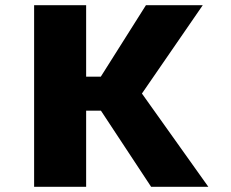

<svg xmlns="http://www.w3.org/2000/svg" viewBox="-20 -720 890 740"><path d="M562.5 0 369 -293.5H312V0H111.5V-700H312V-424.5H368.5L542.5 -700H761.5L527 -359.5L783 0Z"/></svg>

Font: League Mono Wide ExtraBold
Style: Regular
Weight: 800
Width: 8
Designer: Tyler Finck
Foundry: The League of Moveable Type / Tyler Finck
Version: Version 2.210